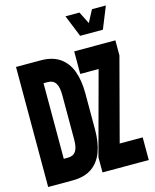

<svg xmlns="http://www.w3.org/2000/svg" viewBox="-129 -973 858 1060"><g transform="rotate(-15 300.0 -443.0)"><path d="M12.5 0V-686H152.5Q220.5 -686 262.8 -656.5Q305 -627 324.8 -573.5Q344.5 -520 344.5 -447V-238.5Q344.5 -166 324.8 -112.5Q305 -59 262.8 -29.5Q220.5 0 152.5 0ZM136 -128H160Q190.5 -128 204.8 -149Q219 -170 219 -216V-471Q219 -516.5 204.8 -538.2Q190.5 -560 160 -560H136ZM323 0V-86.5L450 -557H345V-686H580.5V-600L456 -129.5H587.5V0ZM399 -760.5 348.5 -885.5H428.5L463.5 -816L500 -885.5H579.5L529 -760.5Z"/></g></svg>

Font: Chivo Mono Medium
Style: Regular
Weight: 500
Monospace: yes
Designer: Hector Gatti
Foundry: Omnibus-Type
Version: Version 1.008